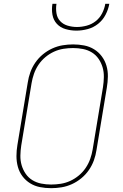

<svg xmlns="http://www.w3.org/2000/svg" viewBox="-20 -975 640 1003"><path d="M247 8Q217 8 189 2.5Q161 -3 137.5 -17.5Q114 -32 97.5 -54Q81 -76 73.5 -103Q66 -130 66 -159.5Q66 -189 71 -218L125 -544Q129 -571 138.5 -597.5Q148 -624 164.5 -648Q181 -672 204 -691Q227 -710 253.5 -722Q280 -734 307.5 -738.5Q335 -743 362 -743Q392 -743 420 -737.5Q448 -732 471.5 -717.5Q495 -703 511.5 -681Q528 -659 536 -632Q544 -605 543.5 -575.5Q543 -546 538 -517L484 -191Q480 -164 470.5 -137.5Q461 -111 444.5 -87Q428 -63 405 -44Q382 -25 355.5 -13Q329 -1 301.5 3.5Q274 8 247 8ZM247 -11Q272 -11 297.5 -15Q323 -19 347 -30Q371 -41 392 -58.5Q413 -76 428 -98.5Q443 -121 451.5 -145.5Q460 -170 464 -194L518 -520Q522 -546 522.5 -572.5Q523 -599 516 -623Q509 -647 495 -667.5Q481 -688 460 -701Q439 -714 413.5 -719Q388 -724 362 -724Q337 -724 311.5 -720Q286 -716 262 -705Q238 -694 217 -676.5Q196 -659 181 -636.5Q166 -614 157.5 -589.5Q149 -565 145 -541L91 -215Q87 -189 86.5 -162.5Q86 -136 93 -112Q100 -88 114 -67.5Q128 -47 149 -34Q170 -21 195.5 -16Q221 -11 247 -11ZM379 -815Q350 -815 322.5 -823Q295 -831 277 -850.5Q259 -870 254 -898Q249 -926 254 -955H275Q271 -930 275 -905.5Q279 -881 294.5 -864.5Q310 -848 333.5 -841Q357 -834 382 -834Q407 -834 433 -841Q459 -848 480 -864.5Q501 -881 513.5 -905.5Q526 -930 530 -955H551Q546 -926 531.5 -898Q517 -870 492.5 -850.5Q468 -831 438 -823Q408 -815 379 -815Z"/></svg>

Font: Iosevka SS04 Th Ex Obl
Style: Regular
Weight: 100
Width: 7
Italic angle: -9°
Monospace: yes
Designer: Belleve Invis
Foundry: Belleve Invis
Version: Version 19.0.0; ttfautohint (v1.8.4)